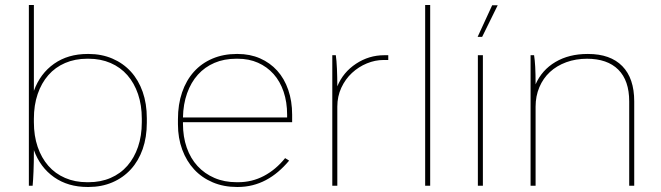

<svg xmlns="http://www.w3.org/2000/svg" viewBox="-20 -740 2632 765"><path d="M329 5H333Q385 5 428 -13.5Q471 -32 501.5 -65.5Q532 -99 548.5 -146Q565 -193 565 -251V-269Q565 -327 548.5 -374Q532 -421 501.5 -454.5Q471 -488 428 -506.5Q385 -525 333 -525H329Q251 -525 195.5 -486Q140 -447 115 -378V-720H95V0H110Q112 -20 113.5 -56.5Q115 -93 115 -135V-142Q140 -73 195.5 -34Q251 5 329 5ZM327 -14Q279 -14 239.5 -31Q200 -48 172.5 -79.5Q145 -111 130 -155Q115 -199 115 -253V-267Q115 -321 130 -365Q145 -409 172.5 -440.5Q200 -472 239.5 -489Q279 -506 327 -506H333Q381 -506 420.5 -489Q460 -472 487.5 -440.5Q515 -409 530 -365Q545 -321 545 -267V-253Q545 -199 530 -155Q515 -111 487.5 -79.5Q460 -48 420.5 -31Q381 -14 333 -14Z M924 5H928Q958 5 986 -2Q1014 -9 1039.5 -22.5Q1065 -36 1088 -55.5Q1111 -75 1132 -100L1116 -110Q1079 -64 1031.5 -39Q984 -14 929 -14H923Q874 -14 834.5 -31Q795 -48 767 -78.5Q739 -109 724 -152Q709 -195 709 -247V-253H1144V-283Q1144 -337 1128.5 -382Q1113 -427 1084.5 -458.5Q1056 -490 1016 -507.5Q976 -525 927 -525H923Q870 -525 826.5 -506.5Q783 -488 752.5 -454Q722 -420 705.5 -372Q689 -324 689 -265V-245Q689 -190 706 -144Q723 -98 753.5 -65Q784 -32 827.5 -13.5Q871 5 924 5ZM709 -272Q710 -325 725.5 -368.5Q741 -412 768.5 -442.5Q796 -473 834.5 -489.5Q873 -506 921 -506H927Q972 -506 1008 -490Q1044 -474 1070 -445Q1096 -416 1110 -374.5Q1124 -333 1124 -283V-272Z M1304 0H1324V-315Q1324 -356 1340 -390.5Q1356 -425 1382.5 -449.5Q1409 -474 1442 -487.5Q1475 -501 1508 -501Q1510 -501 1517.5 -501Q1525 -501 1527 -501V-520H1511Q1450 -520 1398.5 -486Q1347 -452 1324 -396Q1324 -432 1322.5 -466Q1321 -500 1318 -520H1304Z M1674 0H1694V-720H1674Z M1884 0H1904V-520H1884ZM1901 -593 1963 -719H1941L1883 -593Z M2094 0H2114V-315Q2114 -357 2129 -392.5Q2144 -428 2171 -453Q2198 -478 2236 -492Q2274 -506 2320 -506H2318Q2400 -506 2443.5 -462.5Q2487 -419 2487 -336V0H2507V-336Q2507 -428 2459.5 -476.5Q2412 -525 2323 -525H2321Q2247 -525 2193 -493Q2139 -461 2114 -404Q2114 -446 2112.5 -473.5Q2111 -501 2108 -520H2094Z"/></svg>

Font: Fixel Variable
Style: Regular
Weight: 100
Width: 3
Designer: AlfaBravo + MacPaw
Foundry: Kyrylo Tkachov, Marchela Mozhyna, Serhii Makarenko, Maria Weinstein, Zakhar Kryvoshyya
Version: Version 1.211